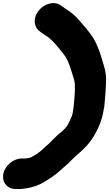

<svg xmlns="http://www.w3.org/2000/svg" viewBox="-68 -835 709 1247"><path d="M-46.2 294C-57.2 349 -20.4 392.5 33.6 392.5H64.6C65.4 392.5 66.8 392.5 67.8 392.4C124.9 387.7 184.8 372.1 232.6 338.3C257.3 324.2 276.5 309.5 296 295C315 280.6 332.4 264.1 346.7 251.1C356.7 242 373.7 229.6 393.1 207.8C401.4 199.2 408.9 192.7 423.7 178.6C439.5 164.1 455.6 152.1 477.2 129.7C525.2 84.9 561 22.8 585.2 -41.5C599.5 -79.6 603.1 -113.3 609.6 -146C609.8 -146.9 610.1 -148.7 610.2 -149.9C615.7 -207.7 620.4 -265.5 620.9 -321.3C620.5 -369.7 608.4 -402.9 598.5 -435.8L589 -467.4C580.6 -497.5 567.4 -528.5 556.1 -554.4C542.9 -582.7 525.4 -608.1 508.2 -629.5L487 -656C470.7 -674.7 455.2 -692.5 439.4 -710.4C430.1 -721.1 420.3 -731.1 410.2 -740C385.3 -762 358.5 -776.4 337.7 -792.4L327.6 -799.8C282.2 -831.8 218.4 -808.7 185.2 -768.4C143.6 -718.2 151.4 -659.6 188.9 -632.5L197.1 -625.8C211.7 -615.1 229.3 -603.5 245.2 -593.9C270.4 -574.1 296.7 -543.9 319.4 -515.5L340.2 -489.5C345.1 -483.4 350.6 -476.1 357.1 -467.2C384.5 -423.2 394.4 -375 413.1 -317.9C419.9 -294.6 419.7 -248.7 416 -206.9C413.2 -175.5 411.4 -139.7 405.5 -110C405.3 -109 405 -107.2 404.9 -105.9C403.4 -89.5 393.8 -69.8 389.3 -59.4C379.4 -36.3 368.2 -15.4 360.2 -7.4C347.1 5.7 338.2 16.9 331.2 21.7C312.6 34.6 289.5 58.4 276.4 70.6C260.7 85.8 256.3 92.3 251.2 96.5C234.7 110.2 220.9 123.6 206.2 137.4L193.4 148.1C186.6 152.8 180 157.6 171.6 164.5C166.8 168.2 129.6 188.8 128.2 189.1L104.3 193C102.5 193.3 99.8 194.1 97 194.5H73.2C18.3 194.5 -35.3 239.6 -46.2 294Z"/></svg>

Font: Smoothie
Style: ExBdIt
Weight: 800
Foundry: Cannot Into Space Fonts
Version: Version 0.8